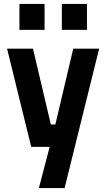

<svg xmlns="http://www.w3.org/2000/svg" viewBox="-20 -748 540 978"><path d="M16 -500H148L239 -114H262L353 -500H485L309 210H178L233 0H139ZM79 -596V-728H207V-596ZM295 -596V-728H423V-596Z"/></svg>

Font: Titillium Web
Style: Bold
Weight: 700
Version: Version 1.001;PS 57.000;hotconv 1.0.70;makeotf.lib2.5.55311